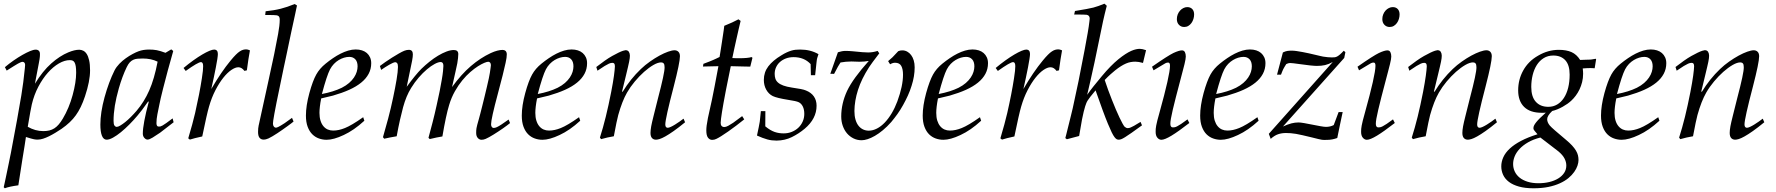

<svg xmlns="http://www.w3.org/2000/svg" viewBox="-25 -744 9602 1038"><path d="M1 273.9 -4.9 268.1Q-3.4 261.2 0 246.1Q3.4 231 7.3 211.9Q11.2 192.9 15.6 171.9Q20 150.9 23.7 132.8Q27.3 114.7 30 101.3Q32.7 87.9 33.7 83.5Q53.2 -18.6 67.1 -95.5Q81.1 -172.4 90.3 -228.5Q96.2 -263.7 100.8 -300Q105.5 -336.4 109.4 -375.5Q110.8 -387.2 110.8 -393.1Q110.8 -401.4 106.7 -405.5Q102.5 -409.7 97.2 -409.7Q95.2 -409.7 92.5 -409.2Q89.8 -408.7 85 -406.5Q80.1 -404.3 71.8 -399.9Q63.5 -395.5 49.8 -386.7L11.2 -362.3L1.5 -380.9Q23.9 -399.9 48.6 -417Q73.2 -434.1 95.9 -447Q118.7 -460 137.5 -467.8Q156.2 -475.6 168 -475.6Q178.7 -475.6 184.8 -469.7Q190.9 -463.9 190.9 -452.6Q190.9 -449.2 190.9 -445.8Q190.9 -442.4 190.4 -437Q189.9 -431.6 188.7 -423.1Q187.5 -414.6 184.6 -400.4Q178.7 -369.6 175.3 -351.6Q171.9 -333.5 169.7 -322.5Q167.5 -311.5 166.5 -305.2Q165.5 -298.8 164.1 -291.5Q205.6 -359.9 252 -400.9Q298.3 -441.9 344.2 -460.9Q378.4 -475.1 403.3 -475.1Q414.6 -475.1 425.3 -469.7Q436 -464.4 444.1 -451.7Q452.1 -439 457 -417.5Q461.9 -396 461.9 -363.8Q461.9 -304.7 434.6 -223.6Q413.6 -160.2 384.8 -120.6Q357.4 -82 307.6 -47.4Q291.5 -36.6 274.2 -26.1Q256.8 -15.6 240 -7.3Q223.1 1 207.8 5.9Q192.4 10.7 179.7 10.7Q174.3 10.7 169.9 10.5Q165.5 10.3 159.2 9Q152.8 7.8 142.6 4.9Q132.3 2 115.2 -3.4Q112.8 15.1 107.7 45.9Q102.5 76.7 95.7 119.6L74.2 257.8Q23.9 264.6 1 273.9ZM125 -58.6Q165.5 -35.2 209 -35.2Q227.5 -35.2 242.2 -38.8Q256.8 -42.5 269.3 -50.5Q281.7 -58.6 292.7 -71.5Q303.7 -84.5 314.5 -102.5Q348.6 -159.7 367.7 -230Q386.7 -299.8 386.7 -350.6Q386.7 -372.6 384.5 -386Q382.3 -399.4 377.9 -406.7Q373.5 -414.1 367.2 -416.5Q360.8 -418.9 352.5 -418.9Q324.2 -418.9 293.2 -400.9Q262.2 -382.8 233.9 -351.1Q205.6 -319.3 182.4 -275.4Q159.2 -231.4 147 -179.7Q144.5 -168.9 138.9 -138.9Q133.3 -108.9 125 -58.6Z M908.2 -104 913.6 -83 840.3 -26.4Q817.4 -10.7 799.8 0Q782.2 10.7 772.5 10.7Q763.7 10.7 755.4 1.5Q747.1 -7.8 747.1 -21.5Q747.1 -73.2 779.3 -193.8L775.9 -195.3Q757.3 -168.9 743.2 -150.1Q729 -131.3 718.3 -119.1Q697.8 -94.7 674.6 -71.3Q651.4 -47.9 628.9 -29.5Q606.4 -11.2 586.2 0Q565.9 11.2 551.8 11.2Q534.7 11.2 526.1 -10Q517.6 -31.2 517.6 -70.8Q517.6 -134.8 540 -217.3Q563 -300.8 594.2 -363.3Q604 -382.3 620.4 -399.2Q636.7 -416 655.3 -429.2Q673.8 -442.4 692.1 -452.1Q710.4 -461.9 724.1 -466.8Q748.5 -476.1 781.2 -476.1Q793 -476.1 802.7 -475.3Q812.5 -474.6 822.5 -472.7Q832.5 -470.7 843.8 -467.3Q855 -463.9 869.6 -458.5L900.9 -477.1L911.6 -468.3Q896 -413.6 882.3 -363.3Q868.7 -313 856.4 -264.2Q849.1 -234.9 844 -213.4Q838.9 -191.9 836.4 -177.7Q831.1 -151.9 825.9 -126Q820.8 -100.1 820.8 -78.1Q820.8 -69.8 823.7 -64.7Q826.7 -59.6 834 -59.6Q838.4 -59.6 842.5 -60.5Q846.7 -61.5 854.2 -65.7Q861.8 -69.8 874.3 -78.9Q886.7 -87.9 908.2 -104ZM827.1 -410.6Q809.1 -419.4 789.1 -423.6Q769 -427.7 747.1 -427.7Q730.5 -427.7 717.8 -426.5Q705.1 -425.3 694.8 -420.4Q684.6 -415.5 676.3 -406.5Q668 -397.5 660.2 -381.3Q647.9 -356 637.2 -327.1Q626.5 -298.3 617.2 -265.6Q603 -215.8 595.9 -172.4Q588.9 -128.9 588.9 -90.3Q588.9 -71.8 594 -64.9Q599.1 -58.1 606 -58.1Q613.3 -58.1 625.2 -65.2Q637.2 -72.3 651.9 -84Q666.5 -95.7 682.4 -111.6Q698.2 -127.4 713.4 -145Q754.9 -193.8 781.7 -254.9Q809.1 -316.4 827.1 -410.6Z M1001.5 10.7 992.7 3.9Q1004.9 -37.6 1014.2 -71.3Q1023.4 -105 1029.8 -132.8Q1054.2 -240.2 1066.4 -320.8Q1070.3 -344.7 1071.8 -360.8Q1073.2 -377 1073.2 -386.2Q1073.2 -408.2 1061.5 -408.2Q1045.9 -408.2 979 -360.4L967.3 -376.5Q994.6 -399.4 1020.3 -417.7Q1045.9 -436 1067.9 -449Q1089.8 -461.9 1106.7 -469Q1123.5 -476.1 1133.3 -476.1Q1142.1 -476.1 1147.5 -470.2Q1152.8 -464.4 1152.8 -452.1Q1152.8 -443.8 1149.9 -424.3Q1147 -404.8 1141.8 -378.9Q1136.7 -353 1130.4 -322.8Q1124 -292.5 1117.2 -262.7Q1170.4 -354.5 1221.7 -416.5Q1237.8 -436 1249.8 -448Q1261.7 -460 1271.5 -466.3Q1281.2 -472.7 1289.6 -474.9Q1297.9 -477.1 1306.6 -477.1Q1314 -477.1 1326.2 -471.7Q1322.3 -449.7 1317.9 -423.1Q1313.5 -396.5 1309.6 -363.8L1296.4 -360.8Q1281.7 -380.4 1263.7 -380.4Q1247.1 -380.4 1225.6 -365.7Q1204.1 -351.1 1182.1 -323.5Q1160.2 -295.9 1139.6 -256.3Q1119.1 -216.8 1105 -167.5Q1093.3 -127.4 1068.4 -6.3Q1046.4 -1.5 1029.5 2.7Q1012.7 6.8 1001.5 10.7Z M1553.7 -106.9 1562 -86.9Q1559.1 -84.5 1550.3 -77.6Q1541.5 -70.8 1529.3 -62Q1517.1 -53.2 1502.9 -43.2Q1488.8 -33.2 1474.6 -23.9Q1460.4 -14.6 1447.8 -7.1Q1435.1 0.5 1426.3 4.4Q1419.4 7.3 1413.1 9Q1406.7 10.7 1399.9 10.7Q1386.2 10.7 1378.2 1Q1370.1 -8.8 1370.1 -30.8Q1370.1 -50.8 1373.5 -66.4Q1373.5 -65.4 1376.5 -79.6Q1379.4 -93.8 1384.8 -117.7Q1390.1 -141.6 1397 -173.3Q1403.8 -205.1 1411.4 -239Q1418.9 -272.9 1426.3 -307.1Q1433.6 -341.3 1439.9 -370.4Q1446.3 -399.4 1450.9 -421.1Q1455.6 -442.9 1457.5 -452.1Q1469.7 -513.2 1478.5 -560.3Q1487.3 -607.4 1487.3 -637.7Q1487.3 -651.9 1480.7 -657.2Q1474.1 -662.6 1453.6 -662.6L1408.7 -663.1L1411.1 -683.1Q1434.6 -685.5 1455.1 -689Q1475.6 -692.4 1492.7 -696.8Q1527.8 -705.6 1567.9 -722.2L1580.6 -714.4Q1580.1 -712.4 1577.4 -699.7Q1574.7 -687 1570.6 -667.2Q1566.4 -647.5 1560.8 -622.1Q1555.2 -596.7 1549.3 -569.1Q1543.5 -541.5 1537.6 -513.4Q1531.7 -485.4 1526.4 -460Q1521 -434.6 1516.6 -413.8Q1512.2 -393.1 1509.3 -379.9Q1459.5 -144.5 1452.1 -91.8Q1450.7 -82.5 1450.7 -75.7Q1450.7 -65.4 1455.6 -59.6Q1460.4 -53.7 1466.3 -53.7Q1468.8 -53.7 1471.9 -54.7Q1475.1 -55.7 1480.5 -58.3Q1485.8 -61 1493.9 -65.7Q1502 -70.3 1513.7 -78.1Z M1938.5 -110.4 1944.8 -91.3Q1916 -64.9 1888.4 -45.9Q1860.8 -26.9 1833.5 -14.2Q1778.8 11.7 1740.7 11.7Q1719.2 11.7 1699.2 4.6Q1679.2 -2.4 1663.6 -17.8Q1647.9 -33.2 1638.4 -58.3Q1628.9 -83.5 1628.9 -119.1Q1628.9 -172.4 1647.5 -240.7Q1656.7 -274.4 1666 -299.3Q1675.3 -324.2 1684.6 -340.8Q1702.6 -373.5 1735.4 -399.9Q1754.4 -415.5 1774.9 -429.4Q1795.4 -443.4 1816.2 -453.9Q1836.9 -464.4 1857.7 -470.5Q1878.4 -476.6 1897.9 -476.6Q1916.5 -476.6 1931.9 -471.7Q1947.3 -466.8 1958.3 -457.3Q1969.2 -447.8 1975.6 -433.8Q1981.9 -419.9 1981.9 -402.3Q1981.9 -371.1 1968 -345Q1954.1 -318.8 1927.7 -297.4Q1901.4 -275.9 1862.8 -258.5Q1824.2 -241.2 1774.9 -227.1L1711.4 -211.9Q1706.5 -187 1704.3 -167.5Q1702.1 -147.9 1702.1 -133.8Q1702.1 -109.9 1707.8 -91.8Q1713.4 -73.7 1723.4 -61.8Q1733.4 -49.8 1746.8 -43.9Q1760.3 -38.1 1776.4 -38.1Q1806.2 -38.1 1839.8 -51.8Q1875.5 -65.9 1938.5 -110.4ZM1715.3 -235.8Q1777.8 -247.6 1822.8 -269.5Q1845.7 -281.2 1862.1 -295.4Q1878.4 -309.6 1888.7 -325Q1898.9 -340.3 1903.6 -355.7Q1908.2 -371.1 1908.2 -385.3Q1908.2 -410.2 1896 -423.3Q1883.8 -436.5 1863.3 -436.5Q1849.6 -436.5 1835 -432.1Q1820.3 -427.7 1806.4 -419.4Q1792.5 -411.1 1780.3 -398.4Q1768.1 -385.7 1759.3 -369.1Q1741.7 -335.4 1715.3 -235.8Z M2052.2 5.9 2045.4 -2.4 2073.2 -102.1Q2081.1 -131.8 2087.9 -160.6Q2094.7 -189.5 2100.6 -217.8Q2106 -242.7 2110.6 -267.1Q2115.2 -291.5 2118.9 -313Q2122.6 -334.5 2124.5 -352.5Q2126.5 -370.6 2126.5 -382.3Q2126.5 -396.5 2122.3 -402.1Q2118.2 -407.7 2112.3 -407.7Q2107.4 -407.7 2098.4 -403.8Q2089.4 -399.9 2078.9 -393.8Q2068.4 -387.7 2056.9 -380.4Q2045.4 -373 2035.6 -366.2L2028.8 -387.2Q2040 -396 2057.6 -408.2Q2075.2 -420.4 2094.2 -432.4Q2113.3 -444.3 2131.1 -454.6Q2148.9 -464.8 2161.1 -469.7Q2173.8 -474.6 2185.5 -474.6Q2207 -474.6 2207 -450.2Q2207 -444.3 2206.1 -436Q2205.1 -427.7 2203.1 -416.5Q2202.1 -408.7 2173.8 -274.9Q2221.7 -340.3 2252.9 -371.6Q2273.9 -392.1 2297.1 -410.6Q2320.3 -429.2 2343.5 -443.1Q2366.7 -457 2388.7 -465.3Q2410.6 -473.6 2428.7 -473.6Q2452.6 -473.6 2452.6 -451.7Q2452.6 -441.9 2451.2 -429.7Q2449.7 -417.5 2447.3 -401.9Q2445.3 -391.1 2438.2 -359.6Q2431.2 -328.1 2418.9 -273.4Q2468.8 -342.3 2520.3 -386.5Q2571.8 -430.7 2627.9 -457Q2647 -465.8 2663.1 -470Q2679.2 -474.1 2690.9 -474.1Q2714.8 -474.1 2714.8 -449.7Q2714.8 -442.4 2713.4 -431.2Q2711.9 -419.9 2708.5 -404.8Q2703.1 -378.4 2692.6 -337.2Q2682.1 -295.9 2666.5 -237.3Q2629.9 -101.1 2629.9 -72.3Q2629.9 -62.5 2634 -57.4Q2638.2 -52.2 2643.6 -52.2Q2651.4 -52.2 2661.1 -56.6Q2670.9 -61 2686.5 -71.3L2724.6 -97.7L2732.4 -78.6Q2726.1 -73.2 2716.1 -65.9Q2706.1 -58.6 2694.1 -50Q2682.1 -41.5 2668.9 -33Q2655.8 -24.4 2643.3 -16.6Q2630.9 -8.8 2619.6 -2.7Q2608.4 3.4 2600.6 6.8Q2589.4 11.7 2578.1 11.7Q2566.9 11.7 2558.1 2Q2549.3 -7.8 2549.3 -25.4Q2549.3 -33.7 2549.6 -38.8Q2549.8 -43.9 2551 -51Q2552.2 -58.1 2555.2 -69.6Q2558.1 -81.1 2564 -101.1Q2566.4 -109.4 2571.3 -128.2Q2576.2 -147 2582.3 -171.4Q2588.4 -195.8 2595 -222.9Q2601.6 -250 2607.4 -274.9Q2613.3 -299.8 2617.7 -320.3Q2622.1 -340.8 2623.5 -351.1Q2626 -368.2 2627.4 -378.4Q2628.9 -388.7 2628.9 -391.6Q2628.9 -400.4 2624.8 -405.3Q2620.6 -410.2 2614.7 -410.2Q2607.9 -410.2 2593 -404.1Q2578.1 -397.9 2558.8 -385.7Q2539.6 -373.5 2517.6 -354.5Q2495.6 -335.4 2474.4 -309.6Q2453.1 -283.7 2434.3 -250.5Q2415.5 -217.3 2403.3 -176.8Q2386.2 -121.6 2366.7 -6.3Q2351.6 -3.9 2334.7 -0.5Q2317.9 2.9 2298.3 7.8L2291.5 1Q2302.7 -40.5 2314 -84Q2325.2 -127.4 2335.9 -176.3Q2345.2 -216.8 2352.1 -251.7Q2358.9 -286.6 2363.5 -313.7Q2368.2 -340.8 2370.1 -359.9Q2372.1 -378.9 2372.1 -387.7Q2372.1 -408.7 2357.4 -408.7Q2344.7 -408.7 2325 -398.2Q2305.2 -387.7 2283 -368.9Q2260.7 -350.1 2238.5 -324.5Q2216.3 -298.8 2197.8 -268.6Q2184.1 -246.6 2173.3 -220.7Q2162.6 -194.8 2154.3 -164.6Q2146 -133.8 2137.2 -95Q2128.4 -56.2 2119.6 -7.3Q2081.5 -1 2052.2 5.9Z M3105.5 -110.4 3111.8 -91.3Q3083 -64.9 3055.4 -45.9Q3027.8 -26.9 3000.5 -14.2Q2945.8 11.7 2907.7 11.7Q2886.2 11.7 2866.2 4.6Q2846.2 -2.4 2830.6 -17.8Q2814.9 -33.2 2805.4 -58.3Q2795.9 -83.5 2795.9 -119.1Q2795.9 -172.4 2814.5 -240.7Q2823.7 -274.4 2833 -299.3Q2842.3 -324.2 2851.6 -340.8Q2869.6 -373.5 2902.3 -399.9Q2921.4 -415.5 2941.9 -429.4Q2962.4 -443.4 2983.2 -453.9Q3003.9 -464.4 3024.7 -470.5Q3045.4 -476.6 3064.9 -476.6Q3083.5 -476.6 3098.9 -471.7Q3114.3 -466.8 3125.2 -457.3Q3136.2 -447.8 3142.6 -433.8Q3148.9 -419.9 3148.9 -402.3Q3148.9 -371.1 3135 -345Q3121.1 -318.8 3094.7 -297.4Q3068.4 -275.9 3029.8 -258.5Q2991.2 -241.2 2941.9 -227.1L2878.4 -211.9Q2873.5 -187 2871.3 -167.5Q2869.1 -147.9 2869.1 -133.8Q2869.1 -109.9 2874.8 -91.8Q2880.4 -73.7 2890.4 -61.8Q2900.4 -49.8 2913.8 -43.9Q2927.2 -38.1 2943.4 -38.1Q2973.1 -38.1 3006.8 -51.8Q3042.5 -65.9 3105.5 -110.4ZM2882.3 -235.8Q2944.8 -247.6 2989.7 -269.5Q3012.7 -281.2 3029.1 -295.4Q3045.4 -309.6 3055.7 -325Q3065.9 -340.3 3070.6 -355.7Q3075.2 -371.1 3075.2 -385.3Q3075.2 -410.2 3063 -423.3Q3050.8 -436.5 3030.3 -436.5Q3016.6 -436.5 3002 -432.1Q2987.3 -427.7 2973.4 -419.4Q2959.5 -411.1 2947.3 -398.4Q2935.1 -385.7 2926.3 -369.1Q2908.7 -335.4 2882.3 -235.8Z M3224.6 8.3 3218.3 0Q3234.9 -51.8 3250 -113Q3265.1 -174.3 3279.3 -247.1Q3289.6 -300.3 3294.2 -334.5Q3298.8 -368.7 3299.3 -385.3Q3299.3 -396 3295.9 -400.1Q3292.5 -404.3 3286.1 -404.3Q3276.9 -404.3 3267.1 -399.9Q3257.3 -395.5 3243.7 -387.2L3205.1 -361.8L3198.7 -381.8L3244.1 -415.5Q3265.6 -430.7 3284.7 -441.4Q3303.7 -452.1 3318.6 -459.2Q3333.5 -466.3 3343.5 -469.5Q3353.5 -472.7 3356.9 -472.7Q3369.6 -472.7 3375 -463.6Q3380.4 -454.6 3380.4 -442.9Q3380.4 -436.5 3379.4 -429Q3378.4 -421.4 3376.2 -409.9Q3374 -398.4 3369.9 -381.3Q3365.7 -364.3 3359.9 -339.4L3337.9 -249L3341.3 -248Q3383.3 -316.9 3439.5 -370.6Q3462.4 -392.6 3488.8 -411.1Q3515.1 -429.7 3540.3 -443.4Q3565.4 -457 3586.9 -464.6Q3608.4 -472.2 3621.6 -472.2Q3634.8 -472.2 3642.8 -463.9Q3650.9 -455.6 3650.9 -439.9Q3650.9 -406.2 3617.2 -275.9Q3571.8 -102.5 3571.8 -71.3Q3571.8 -61.5 3575.4 -57.4Q3579.1 -53.2 3585 -53.2Q3590.8 -53.2 3601.6 -58.1Q3612.3 -63 3624.5 -70.6Q3636.7 -78.1 3648.9 -86.7Q3661.1 -95.2 3670.4 -102.5L3678.7 -83Q3643.1 -53.7 3616.9 -35.4Q3590.8 -17.1 3572 -6.6Q3553.2 3.9 3541 7.6Q3528.8 11.2 3521.5 11.2Q3507.8 11.2 3499.8 2.2Q3491.7 -6.8 3491.7 -25.4Q3491.7 -32.2 3492.7 -41.3Q3493.7 -50.3 3495.6 -61.5Q3499 -80.1 3508.5 -117.7Q3518.1 -155.3 3532.2 -212.4Q3550.3 -281.2 3559.3 -323.2Q3568.4 -365.2 3567.9 -380.9Q3567.9 -395.5 3563 -401.1Q3558.1 -406.7 3549.3 -406.7Q3531.7 -406.7 3507.3 -392.6Q3482.9 -378.4 3457 -355.5Q3431.2 -332.5 3406.7 -303.2Q3382.3 -273.9 3364.7 -243.2Q3338.4 -197.3 3317.4 -122.1Q3313.5 -107.9 3307.6 -79.8Q3301.8 -51.8 3293.5 -7.3Q3275.4 -4.4 3258.3 -0.5Q3241.2 3.4 3224.6 8.3Z M3987.3 -116.2 3998.5 -98.6Q3978 -82 3955.3 -64.9Q3932.6 -47.9 3911.9 -33.2Q3891.1 -18.6 3873.8 -7.8Q3856.4 2.9 3846.7 7.3Q3836.9 12.2 3824.7 12.2Q3812 12.2 3802.7 0.5Q3793.5 -11.2 3793.5 -39.1Q3793.5 -50.8 3795.4 -65.7Q3797.4 -80.6 3802.2 -106L3824.2 -206.1Q3830.1 -232.9 3838.4 -277.3Q3846.7 -321.8 3858.9 -386.2L3775.4 -384.3L3777.8 -398.9Q3799.8 -407.2 3812.3 -412.1Q3824.7 -417 3832.8 -420.7Q3840.8 -424.3 3847.7 -427.5Q3854.5 -430.7 3865.2 -436Q3866.2 -442.4 3868.2 -454.3Q3870.1 -466.3 3872.6 -481.9Q3875 -497.6 3877.7 -514.9Q3880.4 -532.2 3882.8 -548.8Q3885.3 -565.4 3887.5 -580.1Q3889.6 -594.7 3890.6 -604.5L3933.1 -622.6L3967.3 -639.6L3979 -630.9Q3974.6 -614.3 3968.8 -588.1Q3962.9 -562 3956.5 -533.7Q3950.2 -505.4 3944.1 -477.8Q3938 -450.2 3934.1 -430.2Q3945.3 -429.7 3953.9 -429.4Q3962.4 -429.2 3969.2 -429.2Q4019 -429.2 4038.1 -435.5L4043 -431.6L4031.2 -383.8Q4021 -383.8 3994.9 -384.5Q3968.8 -385.3 3925.8 -386.2Q3925.3 -383.8 3923.3 -374.3Q3921.4 -364.7 3918.7 -351.3Q3916 -337.9 3912.8 -322.3Q3909.7 -306.6 3906.7 -292.2Q3903.8 -277.8 3901.4 -265.9Q3898.9 -253.9 3897.9 -248Q3884.8 -179.7 3878.2 -138.2Q3871.6 -96.7 3871.1 -79.6Q3871.1 -68.4 3876.5 -62.7Q3881.8 -57.1 3889.6 -57.1Q3899.4 -57.1 3911.6 -63.7Q3923.8 -70.3 3938.5 -80.1Z M4067.4 -11.2Q4072.8 -36.6 4076.7 -55.2Q4080.6 -73.7 4082.5 -86.4Q4085.9 -111.3 4088.4 -143.1H4112.8L4112.3 -61Q4126.5 -49.3 4138.9 -42Q4151.4 -34.7 4163.3 -30.5Q4175.3 -26.4 4187.3 -24.7Q4199.2 -22.9 4211.9 -22.9Q4235.4 -22.9 4255.9 -31.2Q4276.4 -39.6 4291.3 -53.7Q4306.2 -67.9 4314.7 -87.2Q4323.2 -106.4 4323.2 -128.4Q4323.2 -151.9 4315.2 -168.2Q4307.1 -184.6 4293 -191.4Q4279.8 -197.8 4236.8 -204.1Q4206.1 -209 4185.1 -214.1Q4164.1 -219.2 4152.8 -224.6Q4130.4 -235.8 4117.4 -259.3Q4104.5 -282.7 4104.5 -312Q4104.5 -353.5 4128.7 -385.3Q4152.8 -417 4199.2 -444.8Q4214.8 -454.6 4227.5 -460.4Q4240.2 -466.3 4252 -470Q4263.7 -473.6 4275.4 -474.9Q4287.1 -476.1 4300.8 -476.1Q4329.1 -476.1 4353.5 -470Q4377.9 -463.9 4399.9 -451.2Q4397 -441.9 4395.3 -437Q4393.6 -432.1 4392.6 -428.5Q4391.6 -424.8 4390.9 -419.9Q4390.1 -415 4389.2 -405.8Q4388.2 -396.5 4386.5 -380.1Q4384.8 -363.8 4381.8 -337.4H4358.9Q4358.4 -377.9 4357.4 -397.5Q4322.8 -435.1 4265.1 -435.1Q4242.7 -435.1 4223.9 -428Q4205.1 -420.9 4191.7 -408.9Q4178.2 -397 4170.7 -380.4Q4163.1 -363.8 4163.1 -344.7Q4163.1 -330.1 4167 -318.4Q4170.9 -306.6 4181.4 -297.4Q4191.9 -288.1 4210 -281.5Q4228 -274.9 4256.3 -270.5Q4284.2 -266.6 4303.2 -262.9Q4322.3 -259.3 4332 -254.9Q4360.4 -243.7 4375 -222.7Q4389.6 -201.7 4389.6 -172.4Q4389.6 -102.1 4325.2 -47.9Q4293 -21 4255.6 -2.7Q4218.3 15.6 4173.8 16.1Q4160.2 16.1 4147.9 14.6Q4135.7 13.2 4123.3 9.8Q4110.8 6.3 4097.2 1.2Q4083.5 -3.9 4067.4 -11.2Z M4463.9 -345.2 4504.9 -461.4Q4527.8 -468.8 4546.4 -468.8Q4555.2 -468.8 4564.9 -468.3Q4574.7 -467.8 4585.4 -466.8Q4616.2 -463.4 4636.7 -461.9Q4657.2 -460.4 4668.5 -460.4Q4693.8 -460.4 4719.7 -468.8L4728.5 -455.6Q4706.5 -427.7 4693.4 -409.2Q4680.2 -390.6 4673.8 -381.3Q4632.3 -316.9 4613.5 -257.8Q4594.7 -198.7 4594.2 -144Q4594.2 -117.2 4600.1 -97.2Q4606 -77.1 4616.5 -64Q4627 -50.8 4641.1 -44.2Q4655.3 -37.6 4671.9 -37.6Q4693.8 -37.6 4716.1 -49.1Q4738.3 -60.5 4758.3 -81.5Q4778.3 -102.5 4795.7 -131.6Q4813 -160.6 4826.2 -195.8Q4856.9 -279.3 4856.9 -340.3Q4856.9 -370.6 4847.4 -387.7Q4837.9 -404.8 4813.5 -404.8Q4801.3 -404.8 4787.1 -396.5L4776.4 -413.6Q4792 -426.3 4800.3 -434.6L4831.1 -467.3Q4836.4 -469.7 4842 -470.7Q4847.7 -471.7 4853 -471.7Q4867.2 -471.7 4879.4 -465.1Q4891.6 -458.5 4900.6 -446.5Q4909.7 -434.6 4914.8 -417.7Q4919.9 -400.9 4919.9 -379.9Q4919.9 -331.5 4903.3 -280.3Q4895 -253.4 4883.3 -227.5Q4871.6 -201.7 4857.4 -176.3Q4842.8 -149.9 4826.7 -127.4Q4810.5 -105 4793.5 -84.5Q4770.5 -58.6 4748 -40Q4725.6 -21.5 4704.8 -9.5Q4684.1 2.4 4665.8 8.3Q4647.5 14.2 4633.3 14.2Q4609.4 14.2 4589.1 4.2Q4568.8 -5.9 4554.2 -22.9Q4539.6 -40 4531.2 -63.7Q4522.9 -87.4 4522.9 -114.3Q4522.9 -184.1 4554.7 -252.9Q4570.8 -286.6 4600.1 -326.9Q4629.4 -367.2 4671.9 -414.6Q4647.9 -410.2 4621.6 -410.2L4578.1 -411.6Q4562.5 -411.6 4547.9 -410.2Q4533.2 -408.7 4519 -406.2Q4508.3 -391.6 4484.4 -344.7Z M5272.9 -110.4 5279.3 -91.3Q5250.5 -64.9 5222.9 -45.9Q5195.3 -26.9 5168 -14.2Q5113.3 11.7 5075.2 11.7Q5053.7 11.7 5033.7 4.6Q5013.7 -2.4 4998 -17.8Q4982.4 -33.2 4972.9 -58.3Q4963.4 -83.5 4963.4 -119.1Q4963.4 -172.4 4981.9 -240.7Q4991.2 -274.4 5000.5 -299.3Q5009.8 -324.2 5019 -340.8Q5037.1 -373.5 5069.8 -399.9Q5088.9 -415.5 5109.4 -429.4Q5129.9 -443.4 5150.6 -453.9Q5171.4 -464.4 5192.1 -470.5Q5212.9 -476.6 5232.4 -476.6Q5251 -476.6 5266.4 -471.7Q5281.7 -466.8 5292.7 -457.3Q5303.7 -447.8 5310.1 -433.8Q5316.4 -419.9 5316.4 -402.3Q5316.4 -371.1 5302.5 -345Q5288.6 -318.8 5262.2 -297.4Q5235.8 -275.9 5197.3 -258.5Q5158.7 -241.2 5109.4 -227.1L5045.9 -211.9Q5041 -187 5038.8 -167.5Q5036.6 -147.9 5036.6 -133.8Q5036.6 -109.9 5042.2 -91.8Q5047.9 -73.7 5057.9 -61.8Q5067.9 -49.8 5081.3 -43.9Q5094.7 -38.1 5110.8 -38.1Q5140.6 -38.1 5174.3 -51.8Q5210 -65.9 5272.9 -110.4ZM5049.8 -235.8Q5112.3 -247.6 5157.2 -269.5Q5180.2 -281.2 5196.5 -295.4Q5212.9 -309.6 5223.1 -325Q5233.4 -340.3 5238 -355.7Q5242.7 -371.1 5242.7 -385.3Q5242.7 -410.2 5230.5 -423.3Q5218.3 -436.5 5197.8 -436.5Q5184.1 -436.5 5169.4 -432.1Q5154.8 -427.7 5140.9 -419.4Q5127 -411.1 5114.7 -398.4Q5102.5 -385.7 5093.8 -369.1Q5076.2 -335.4 5049.8 -235.8Z M5392.1 10.7 5383.3 3.9Q5395.5 -37.6 5404.8 -71.3Q5414.1 -105 5420.4 -132.8Q5444.8 -240.2 5457 -320.8Q5460.9 -344.7 5462.4 -360.8Q5463.9 -377 5463.9 -386.2Q5463.9 -408.2 5452.1 -408.2Q5436.5 -408.2 5369.6 -360.4L5357.9 -376.5Q5385.3 -399.4 5410.9 -417.7Q5436.5 -436 5458.5 -449Q5480.5 -461.9 5497.3 -469Q5514.2 -476.1 5523.9 -476.1Q5532.7 -476.1 5538.1 -470.2Q5543.5 -464.4 5543.5 -452.1Q5543.5 -443.8 5540.5 -424.3Q5537.6 -404.8 5532.5 -378.9Q5527.3 -353 5521 -322.8Q5514.6 -292.5 5507.8 -262.7Q5561 -354.5 5612.3 -416.5Q5628.4 -436 5640.4 -448Q5652.3 -460 5662.1 -466.3Q5671.9 -472.7 5680.2 -474.9Q5688.5 -477.1 5697.3 -477.1Q5704.6 -477.1 5716.8 -471.7Q5712.9 -449.7 5708.5 -423.1Q5704.1 -396.5 5700.2 -363.8L5687 -360.8Q5672.4 -380.4 5654.3 -380.4Q5637.7 -380.4 5616.2 -365.7Q5594.7 -351.1 5572.8 -323.5Q5550.8 -295.9 5530.3 -256.3Q5509.8 -216.8 5495.6 -167.5Q5483.9 -127.4 5459 -6.3Q5437 -1.5 5420.2 2.7Q5403.3 6.8 5392.1 10.7Z M5742.7 8.8 5734.4 2.4Q5736.3 -4.9 5740 -19Q5743.7 -33.2 5747.8 -50.5Q5752 -67.9 5756.6 -85.9Q5761.2 -104 5764.9 -119.4Q5768.6 -134.8 5771.2 -145.5Q5773.9 -156.2 5774.4 -158.7Q5805.2 -294.9 5838.9 -475.1Q5848.6 -526.9 5855.2 -564.7Q5861.8 -602.5 5864.7 -628.9Q5866.2 -638.7 5866.2 -643.6Q5866.2 -661.1 5849.6 -664.1Q5841.8 -665.5 5782.2 -665.5L5786.6 -684.6Q5823.2 -690.4 5848.1 -695.1Q5873 -699.7 5886.2 -703.1Q5899.4 -706.5 5914.3 -711.9Q5929.2 -717.3 5945.8 -724.1L5958.5 -712.9Q5952.6 -689.5 5947.5 -668.9Q5942.4 -648.4 5938.5 -629.9L5892.1 -406.2Q5879.4 -347.2 5869.4 -304Q5859.4 -260.7 5852.5 -231.4Q5866.7 -252 5886.5 -276.9Q5906.2 -301.8 5931.2 -331.5Q5979.5 -389.6 6021.5 -423.8Q6042 -440.4 6059.1 -451.4Q6076.2 -462.4 6090.6 -468.8Q6105 -475.1 6116.5 -477.5Q6127.9 -480 6136.7 -480Q6149.9 -480 6170.9 -472.7L6154.3 -403.8Q6129.9 -410.6 6113.3 -410.6Q6100.1 -410.6 6087.6 -408.4Q6075.2 -406.2 6062.3 -400.6Q6049.3 -395 6034.9 -386Q6020.5 -377 6003.4 -363.3Q5993.2 -355 5979 -342.5Q5964.8 -330.1 5947.3 -311.5Q5955.6 -285.6 5965.8 -258.1Q5976.1 -230.5 5986.6 -203.6Q5997.1 -176.8 6007.6 -152.3Q6018.1 -127.9 6027.3 -108.4Q6036.6 -88.9 6043.9 -75.7Q6051.3 -62.5 6055.2 -58.6Q6063.5 -51.3 6072.3 -51.3Q6080.1 -51.3 6088.4 -55.2Q6096.7 -59.1 6106 -64L6141.1 -85L6148.9 -66.4Q6114.3 -41 6092.5 -25.9Q6070.8 -10.7 6057.4 -2.4Q6043.9 5.9 6036.6 8.5Q6029.3 11.2 6022.9 11.2Q6017.6 11.2 6012.5 8.8Q6007.3 6.3 6000.5 -2.4Q5993.7 -11.2 5985.1 -28.6Q5976.6 -45.9 5964.4 -75.4Q5952.1 -105 5936 -148.9Q5919.9 -192.9 5897.9 -255.4Q5879.9 -233.9 5870.1 -221.4Q5860.4 -209 5855.2 -200.7Q5850.1 -192.4 5847.7 -185.8Q5845.2 -179.2 5841.8 -169.4Q5834 -145 5824.7 -98.6L5809.1 -8.8Z M6337.4 -640.6Q6337.4 -654.3 6342 -666Q6346.7 -677.7 6354.5 -686.5Q6362.3 -695.3 6372.6 -700.4Q6382.8 -705.6 6393.6 -705.6Q6410.6 -705.6 6420.7 -695.1Q6430.7 -684.6 6430.7 -666Q6430.7 -653.8 6427 -641.6Q6423.3 -629.4 6416.3 -619.6Q6409.2 -609.9 6399.4 -604Q6389.6 -598.1 6377 -598.1Q6359.9 -598.1 6348.6 -609.9Q6337.4 -621.6 6337.4 -640.6ZM6211.4 -363.8 6203.1 -383.3Q6247.1 -414.1 6275.9 -432.4Q6304.7 -450.7 6318.8 -457.5Q6349.6 -471.7 6364.7 -471.7Q6376 -471.7 6380.9 -462.2Q6385.7 -452.6 6385.7 -438.5Q6385.7 -432.1 6384 -422.4Q6382.3 -412.6 6378.7 -397.2Q6375 -381.8 6369.1 -360.1Q6363.3 -338.4 6355.5 -308.1Q6329.1 -209 6315.4 -151.1Q6301.8 -93.3 6302.2 -74.7Q6302.2 -55.2 6315.9 -55.2Q6321.3 -55.2 6326.2 -56.2Q6331.1 -57.1 6339.4 -61.3Q6347.7 -65.4 6360.8 -74.2Q6374 -83 6395 -98.6L6404.8 -79.1Q6345.7 -33.2 6308.6 -10.7Q6271.5 11.7 6253.9 11.7Q6241.7 11.7 6232.2 0.7Q6222.7 -10.3 6222.7 -30.8Q6222.7 -39.6 6223.1 -47.1Q6223.6 -54.7 6225.8 -65.7Q6228 -76.7 6231.9 -92.8Q6235.8 -108.9 6243.2 -134.3Q6300.3 -339.4 6300.3 -388.2Q6300.3 -398.4 6297.6 -402.1Q6294.9 -405.8 6290 -405.8Q6282.7 -405.8 6275.9 -402.3Q6273.9 -401.4 6258.1 -391.8Q6242.2 -382.3 6211.4 -363.8Z M6772.9 -110.4 6779.3 -91.3Q6750.5 -64.9 6722.9 -45.9Q6695.3 -26.9 6668 -14.2Q6613.3 11.7 6575.2 11.7Q6553.7 11.7 6533.7 4.6Q6513.7 -2.4 6498 -17.8Q6482.4 -33.2 6472.9 -58.3Q6463.4 -83.5 6463.4 -119.1Q6463.4 -172.4 6481.9 -240.7Q6491.2 -274.4 6500.5 -299.3Q6509.8 -324.2 6519 -340.8Q6537.1 -373.5 6569.8 -399.9Q6588.9 -415.5 6609.4 -429.4Q6629.9 -443.4 6650.6 -453.9Q6671.4 -464.4 6692.1 -470.5Q6712.9 -476.6 6732.4 -476.6Q6751 -476.6 6766.4 -471.7Q6781.7 -466.8 6792.7 -457.3Q6803.7 -447.8 6810.1 -433.8Q6816.4 -419.9 6816.4 -402.3Q6816.4 -371.1 6802.5 -345Q6788.6 -318.8 6762.2 -297.4Q6735.8 -275.9 6697.3 -258.5Q6658.7 -241.2 6609.4 -227.1L6545.9 -211.9Q6541 -187 6538.8 -167.5Q6536.6 -147.9 6536.6 -133.8Q6536.6 -109.9 6542.2 -91.8Q6547.9 -73.7 6557.9 -61.8Q6567.9 -49.8 6581.3 -43.9Q6594.7 -38.1 6610.8 -38.1Q6640.6 -38.1 6674.3 -51.8Q6710 -65.9 6772.9 -110.4ZM6549.8 -235.8Q6612.3 -247.6 6657.2 -269.5Q6680.2 -281.2 6696.5 -295.4Q6712.9 -309.6 6723.1 -325Q6733.4 -340.3 6738 -355.7Q6742.7 -371.1 6742.7 -385.3Q6742.7 -410.2 6730.5 -423.3Q6718.3 -436.5 6697.8 -436.5Q6684.1 -436.5 6669.4 -432.1Q6654.8 -427.7 6640.9 -419.4Q6627 -411.1 6614.7 -398.4Q6602.5 -385.7 6593.8 -369.1Q6576.2 -335.4 6549.8 -235.8Z M6844.7 6.8 6834.5 -20.5 7180.2 -408.7Q7157.7 -396.5 7138.4 -392.1Q7119.1 -387.7 7094.7 -387.7Q7069.3 -387.7 6998 -397.9Q6980 -400.4 6967.8 -401.9Q6955.6 -403.3 6949.2 -403.3Q6939.9 -403.3 6928.7 -397.5Q6922.9 -388.2 6919.2 -382.1Q6915.5 -376 6912.6 -370.1Q6909.7 -364.3 6907 -357.4Q6904.3 -350.6 6900.4 -340.3H6878.9L6910.6 -460.4Q6923.8 -466.8 6934.1 -468.5Q6944.3 -470.2 6958.5 -470.2Q6969.7 -470.2 6984.9 -468Q7000 -465.8 7017.1 -462.6Q7034.2 -459.5 7051.5 -455.6Q7068.8 -451.7 7084.2 -448Q7099.6 -444.3 7111.1 -441.7Q7122.6 -439 7127.9 -438Q7155.3 -433.6 7174.8 -433.6Q7184.1 -433.6 7190.7 -434.3Q7197.3 -435.1 7204.1 -438.7Q7210.9 -442.4 7219.2 -449.5Q7227.5 -456.5 7239.7 -469.7L7248.5 -461.9L7242.2 -430.7L6911.1 -60.1Q6938 -72.3 6957 -77.1Q6976.1 -82 6995.1 -82Q7005.4 -82 7026.1 -78.4Q7046.9 -74.7 7069.8 -70.1Q7092.8 -65.4 7113.3 -61.8Q7133.8 -58.1 7143.6 -58.1Q7167 -58.1 7185.5 -67.9L7211.9 -138.2H7233.9Q7232.9 -133.8 7229 -115.5Q7225.1 -97.2 7218.3 -64.9L7204.6 2Q7191.4 6.8 7177.7 9.5Q7164.1 12.2 7149.9 12.2Q7138.2 12.2 7133.3 12.5Q7128.4 12.7 7121.8 11.7Q7115.2 10.7 7103 7.8Q7090.8 4.9 7065.4 -1.5Q7037.6 -8.3 7017.3 -12.9Q6997.1 -17.6 6981.4 -20.3Q6965.8 -22.9 6953.1 -23.9Q6940.4 -24.9 6927.2 -24.9Q6904.3 -24.9 6884.8 -18.3Q6865.2 -11.7 6844.7 6.8Z M7448.2 -640.6Q7448.2 -654.3 7452.9 -666Q7457.5 -677.7 7465.3 -686.5Q7473.1 -695.3 7483.4 -700.4Q7493.7 -705.6 7504.4 -705.6Q7521.5 -705.6 7531.5 -695.1Q7541.5 -684.6 7541.5 -666Q7541.5 -653.8 7537.8 -641.6Q7534.2 -629.4 7527.1 -619.6Q7520 -609.9 7510.3 -604Q7500.5 -598.1 7487.8 -598.1Q7470.7 -598.1 7459.5 -609.9Q7448.2 -621.6 7448.2 -640.6ZM7322.3 -363.8 7314 -383.3Q7357.9 -414.1 7386.7 -432.4Q7415.5 -450.7 7429.7 -457.5Q7460.4 -471.7 7475.6 -471.7Q7486.8 -471.7 7491.7 -462.2Q7496.6 -452.6 7496.6 -438.5Q7496.6 -432.1 7494.9 -422.4Q7493.2 -412.6 7489.5 -397.2Q7485.8 -381.8 7480 -360.1Q7474.1 -338.4 7466.3 -308.1Q7439.9 -209 7426.3 -151.1Q7412.6 -93.3 7413.1 -74.7Q7413.1 -55.2 7426.8 -55.2Q7432.1 -55.2 7437 -56.2Q7441.9 -57.1 7450.2 -61.3Q7458.5 -65.4 7471.7 -74.2Q7484.9 -83 7505.9 -98.6L7515.6 -79.1Q7456.5 -33.2 7419.4 -10.7Q7382.3 11.7 7364.7 11.7Q7352.5 11.7 7343 0.7Q7333.5 -10.3 7333.5 -30.8Q7333.5 -39.6 7334 -47.1Q7334.5 -54.7 7336.7 -65.7Q7338.9 -76.7 7342.8 -92.8Q7346.7 -108.9 7354 -134.3Q7411.1 -339.4 7411.1 -388.2Q7411.1 -398.4 7408.4 -402.1Q7405.8 -405.8 7400.9 -405.8Q7393.6 -405.8 7386.7 -402.3Q7384.8 -401.4 7368.9 -391.8Q7353 -382.3 7322.3 -363.8Z M7613.8 8.3 7607.4 0Q7624 -51.8 7639.2 -113Q7654.3 -174.3 7668.5 -247.1Q7678.7 -300.3 7683.3 -334.5Q7688 -368.7 7688.5 -385.3Q7688.5 -396 7685.1 -400.1Q7681.6 -404.3 7675.3 -404.3Q7666 -404.3 7656.2 -399.9Q7646.5 -395.5 7632.8 -387.2L7594.2 -361.8L7587.9 -381.8L7633.3 -415.5Q7654.8 -430.7 7673.8 -441.4Q7692.9 -452.1 7707.8 -459.2Q7722.7 -466.3 7732.7 -469.5Q7742.7 -472.7 7746.1 -472.7Q7758.8 -472.7 7764.2 -463.6Q7769.5 -454.6 7769.5 -442.9Q7769.5 -436.5 7768.6 -429Q7767.6 -421.4 7765.4 -409.9Q7763.2 -398.4 7759 -381.3Q7754.9 -364.3 7749 -339.4L7727.1 -249L7730.5 -248Q7772.5 -316.9 7828.6 -370.6Q7851.6 -392.6 7877.9 -411.1Q7904.3 -429.7 7929.4 -443.4Q7954.6 -457 7976.1 -464.6Q7997.6 -472.2 8010.7 -472.2Q8023.9 -472.2 8032 -463.9Q8040 -455.6 8040 -439.9Q8040 -406.2 8006.3 -275.9Q7960.9 -102.5 7960.9 -71.3Q7960.9 -61.5 7964.6 -57.4Q7968.3 -53.2 7974.1 -53.2Q7980 -53.2 7990.7 -58.1Q8001.5 -63 8013.7 -70.6Q8025.9 -78.1 8038.1 -86.7Q8050.3 -95.2 8059.6 -102.5L8067.9 -83Q8032.2 -53.7 8006.1 -35.4Q7980 -17.1 7961.2 -6.6Q7942.4 3.9 7930.2 7.6Q7918 11.2 7910.6 11.2Q7897 11.2 7888.9 2.2Q7880.9 -6.8 7880.9 -25.4Q7880.9 -32.2 7881.8 -41.3Q7882.8 -50.3 7884.8 -61.5Q7888.2 -80.1 7897.7 -117.7Q7907.2 -155.3 7921.4 -212.4Q7939.5 -281.2 7948.5 -323.2Q7957.5 -365.2 7957 -380.9Q7957 -395.5 7952.1 -401.1Q7947.3 -406.7 7938.5 -406.7Q7920.9 -406.7 7896.5 -392.6Q7872.1 -378.4 7846.2 -355.5Q7820.3 -332.5 7795.9 -303.2Q7771.5 -273.9 7753.9 -243.2Q7727.5 -197.3 7706.5 -122.1Q7702.6 -107.9 7696.8 -79.8Q7690.9 -51.8 7682.6 -7.3Q7664.6 -4.4 7647.5 -0.5Q7630.4 3.4 7613.8 8.3Z M8287.1 -18.1Q8278.8 -27.8 8274.2 -33.2Q8269.5 -38.6 8267.6 -41.7Q8265.6 -44.9 8265.4 -47.1Q8265.1 -49.3 8265.1 -52.2Q8265.1 -58.6 8268.8 -66.2Q8272.5 -73.7 8280.3 -83.5Q8288.1 -93.3 8301 -106Q8314 -118.7 8332 -134.8Q8325.2 -134.3 8319.6 -134.3Q8314 -134.3 8309.1 -134.3Q8247.1 -134.3 8214.8 -166Q8182.6 -197.8 8182.6 -255.4Q8182.6 -313.5 8209.5 -362.3Q8223.1 -387.2 8243.2 -407.5Q8263.2 -427.7 8291 -443.4Q8344.2 -474.6 8402.3 -474.6Q8443.4 -474.6 8471.2 -462.2Q8499 -449.7 8517.6 -419.9Q8537.6 -420.9 8549.1 -421.1Q8560.5 -421.4 8566.9 -421.6Q8573.2 -421.9 8576.2 -422.1Q8579.1 -422.4 8581.8 -422.9Q8584.5 -423.3 8588.6 -424.1Q8592.8 -424.8 8602.1 -426.3L8604 -423.8L8596.2 -375Q8589.4 -375.5 8583.5 -375.7Q8577.6 -376 8572.8 -376Q8564.5 -376 8554.4 -375.5Q8544.4 -375 8531.7 -374Q8532.7 -365.7 8533.2 -358.6Q8533.7 -351.6 8533.7 -345.7Q8533.7 -321.3 8528.3 -300Q8522.9 -278.8 8514.2 -260.5Q8505.4 -242.2 8493.9 -226.8Q8482.4 -211.4 8469.7 -199.7Q8461.4 -191.9 8449.5 -183.3Q8437.5 -174.8 8423.6 -167Q8409.7 -159.2 8394.8 -153.1Q8379.9 -147 8366.7 -144Q8339.4 -118.2 8339.4 -99.6Q8339.4 -82.5 8353.5 -65.4Q8360.4 -57.1 8382.3 -38.1Q8404.3 -19 8440.9 11.7Q8460.9 28.3 8474.1 42.7Q8487.3 57.1 8495.1 70.3Q8502.9 83.5 8505.9 95.9Q8508.8 108.4 8508.8 121.1Q8508.8 135.3 8503.2 151.9Q8497.6 168.5 8485.6 185.5Q8473.6 202.6 8454.6 218.5Q8435.5 234.4 8408.4 246.8Q8381.3 259.3 8345.9 266.6Q8310.5 273.9 8265.6 273.9Q8219.7 273.9 8186.8 264.6Q8153.8 255.4 8132.6 239.3Q8111.3 223.1 8101.3 201.4Q8091.3 179.7 8091.3 155.3Q8091.3 130.4 8102.3 106Q8113.3 81.5 8137.2 59.3Q8161.1 37.1 8198.2 17.6Q8235.4 -2 8287.1 -18.1ZM8253.4 -273.9Q8253.4 -220.7 8278.1 -193.6Q8302.7 -166.5 8345.7 -166.5Q8372.1 -166.5 8393.3 -179Q8414.6 -191.4 8429.7 -214.4Q8444.8 -237.3 8452.9 -269.5Q8460.9 -301.8 8460.9 -340.8Q8460.9 -392.6 8437.5 -418.2Q8414.1 -443.8 8372.6 -443.8Q8343.3 -443.8 8320.8 -429.9Q8298.3 -416 8283.4 -392.6Q8268.6 -369.1 8261 -338.4Q8253.4 -307.6 8253.4 -273.9ZM8302.7 -0.5Q8264.2 9.3 8236.3 25.4Q8208.5 41.5 8190.4 60.8Q8172.4 80.1 8163.8 101.1Q8155.3 122.1 8155.3 142.6Q8155.3 164.6 8164.3 183.6Q8173.3 202.6 8190.7 216.6Q8208 230.5 8233.6 238.5Q8259.3 246.6 8292.5 246.6Q8323.7 246.6 8351.1 240Q8378.4 233.4 8398.9 220.9Q8419.4 208.5 8431.2 190.7Q8442.9 172.9 8442.9 150.9Q8442.9 131.8 8433.1 112.8Q8423.3 93.8 8399.9 74.2Z M8939.9 -110.4 8946.3 -91.3Q8917.5 -64.9 8889.9 -45.9Q8862.3 -26.9 8835 -14.2Q8780.3 11.7 8742.2 11.7Q8720.7 11.7 8700.7 4.6Q8680.7 -2.4 8665 -17.8Q8649.4 -33.2 8639.9 -58.3Q8630.4 -83.5 8630.4 -119.1Q8630.4 -172.4 8648.9 -240.7Q8658.2 -274.4 8667.5 -299.3Q8676.8 -324.2 8686 -340.8Q8704.1 -373.5 8736.8 -399.9Q8755.9 -415.5 8776.4 -429.4Q8796.9 -443.4 8817.6 -453.9Q8838.4 -464.4 8859.1 -470.5Q8879.9 -476.6 8899.4 -476.6Q8918 -476.6 8933.3 -471.7Q8948.7 -466.8 8959.7 -457.3Q8970.7 -447.8 8977.1 -433.8Q8983.4 -419.9 8983.4 -402.3Q8983.4 -371.1 8969.5 -345Q8955.6 -318.8 8929.2 -297.4Q8902.8 -275.9 8864.3 -258.5Q8825.7 -241.2 8776.4 -227.1L8712.9 -211.9Q8708 -187 8705.8 -167.5Q8703.6 -147.9 8703.6 -133.8Q8703.6 -109.9 8709.2 -91.8Q8714.8 -73.7 8724.9 -61.8Q8734.9 -49.8 8748.3 -43.9Q8761.7 -38.1 8777.8 -38.1Q8807.6 -38.1 8841.3 -51.8Q8877 -65.9 8939.9 -110.4ZM8716.8 -235.8Q8779.3 -247.6 8824.2 -269.5Q8847.2 -281.2 8863.5 -295.4Q8879.9 -309.6 8890.1 -325Q8900.4 -340.3 8905 -355.7Q8909.7 -371.1 8909.7 -385.3Q8909.7 -410.2 8897.5 -423.3Q8885.3 -436.5 8864.7 -436.5Q8851.1 -436.5 8836.4 -432.1Q8821.8 -427.7 8807.9 -419.4Q8793.9 -411.1 8781.7 -398.4Q8769.5 -385.7 8760.7 -369.1Q8743.2 -335.4 8716.8 -235.8Z M9059.1 8.3 9052.7 0Q9069.3 -51.8 9084.5 -113Q9099.6 -174.3 9113.8 -247.1Q9124 -300.3 9128.7 -334.5Q9133.3 -368.7 9133.8 -385.3Q9133.8 -396 9130.4 -400.1Q9127 -404.3 9120.6 -404.3Q9111.3 -404.3 9101.6 -399.9Q9091.8 -395.5 9078.1 -387.2L9039.6 -361.8L9033.2 -381.8L9078.6 -415.5Q9100.1 -430.7 9119.1 -441.4Q9138.2 -452.1 9153.1 -459.2Q9168 -466.3 9178 -469.5Q9188 -472.7 9191.4 -472.7Q9204.1 -472.7 9209.5 -463.6Q9214.8 -454.6 9214.8 -442.9Q9214.8 -436.5 9213.9 -429Q9212.9 -421.4 9210.7 -409.9Q9208.5 -398.4 9204.3 -381.3Q9200.2 -364.3 9194.3 -339.4L9172.4 -249L9175.8 -248Q9217.8 -316.9 9273.9 -370.6Q9296.9 -392.6 9323.2 -411.1Q9349.6 -429.7 9374.8 -443.4Q9399.9 -457 9421.4 -464.6Q9442.9 -472.2 9456.1 -472.2Q9469.2 -472.2 9477.3 -463.9Q9485.4 -455.6 9485.4 -439.9Q9485.4 -406.2 9451.7 -275.9Q9406.2 -102.5 9406.2 -71.3Q9406.2 -61.5 9409.9 -57.4Q9413.6 -53.2 9419.4 -53.2Q9425.3 -53.2 9436 -58.1Q9446.8 -63 9459 -70.6Q9471.2 -78.1 9483.4 -86.7Q9495.6 -95.2 9504.9 -102.5L9513.2 -83Q9477.5 -53.7 9451.4 -35.4Q9425.3 -17.1 9406.5 -6.6Q9387.7 3.9 9375.5 7.6Q9363.3 11.2 9356 11.2Q9342.3 11.2 9334.2 2.2Q9326.2 -6.8 9326.2 -25.4Q9326.2 -32.2 9327.1 -41.3Q9328.1 -50.3 9330.1 -61.5Q9333.5 -80.1 9343 -117.7Q9352.5 -155.3 9366.7 -212.4Q9384.8 -281.2 9393.8 -323.2Q9402.8 -365.2 9402.3 -380.9Q9402.3 -395.5 9397.5 -401.1Q9392.6 -406.7 9383.8 -406.7Q9366.2 -406.7 9341.8 -392.6Q9317.4 -378.4 9291.5 -355.5Q9265.6 -332.5 9241.2 -303.2Q9216.8 -273.9 9199.2 -243.2Q9172.9 -197.3 9151.9 -122.1Q9147.9 -107.9 9142.1 -79.8Q9136.2 -51.8 9127.9 -7.3Q9109.9 -4.4 9092.8 -0.5Q9075.7 3.4 9059.1 8.3Z"/></svg>

Font: XB Kayhan
Style: Italic
Weight: 400
Italic angle: -12°
Designer: Behnam
Foundry: Irmug
Version: Version 7.300 2009